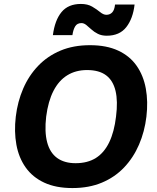

<svg xmlns="http://www.w3.org/2000/svg" viewBox="-20 -942 798 973"><path d="M347 11Q263 11 204 -16.5Q145 -44 110 -93.5Q75 -143 63 -209Q51 -275 60 -351Q69 -427 97.5 -493Q126 -559 173.5 -608.5Q221 -658 286.5 -685.5Q352 -713 436 -713Q520 -713 579 -685.5Q638 -658 672.5 -608.5Q707 -559 719 -493Q731 -427 722 -351Q713 -275 684.5 -209Q656 -143 609 -93.5Q562 -44 496.5 -16.5Q431 11 347 11ZM363 -115Q424 -115 466 -141.5Q508 -168 533.5 -221Q559 -274 568 -351Q578 -429 565.5 -481.5Q553 -534 517.5 -560.5Q482 -587 421 -587Q364 -587 321 -560.5Q278 -534 251 -481.5Q224 -429 214 -351Q205 -274 219 -221Q233 -168 269.5 -141.5Q306 -115 363 -115ZM393 -825Q371 -825 361 -808.5Q351 -792 347 -764H248Q258 -840 292 -881Q326 -922 390 -922Q424 -922 447 -908.5Q470 -895 487 -881Q504 -867 519 -867Q537 -867 548.5 -879Q560 -891 563 -919H662Q654 -848 620 -804.5Q586 -761 521 -761Q495 -761 476 -770.5Q457 -780 443 -793Q429 -806 417 -815.5Q405 -825 393 -825Z"/></svg>

Font: Inclusive Sans
Style: Italic
Weight: 400
Italic angle: -7°
Designer: Olivia King
Foundry: Olivia King
Version: Version 2.004